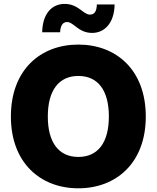

<svg xmlns="http://www.w3.org/2000/svg" viewBox="-20 -969 814 998"><path d="M387.2 9.8C584 9.8 737.8 -122.1 737.8 -363.3C737.8 -605.5 584 -737.3 387.2 -737.3C189.9 -737.3 36.6 -605.5 36.6 -363.3C36.6 -123 189.9 9.8 387.2 9.8ZM387.2 -153.3C286.1 -153.3 228.5 -227.5 228.5 -363.3C228.5 -499.5 286.1 -574.2 387.2 -574.2C488.8 -574.2 545.9 -500 545.9 -363.3C545.9 -227.5 488.8 -153.3 387.2 -153.3ZM459 -797.9C523.4 -797.9 574.2 -849.1 575.7 -945.8H483.4C482.4 -912.1 472.7 -893.1 446.8 -893.1C413.1 -893.1 387.2 -948.7 315.9 -948.7C250.5 -948.7 201.2 -899.4 199.2 -801.3H292.5C293.9 -835.4 306.2 -854.5 328.6 -854.5C363.3 -854.5 387.2 -797.9 459 -797.9Z"/></svg>

Font: Raveo ExtraBold
Style: Regular
Weight: 800
Designer: Jakub Foglar, Rasmus Andersson (Inter)
Foundry: Jakubfoglar.com
Version: Version 1.100;Glyphs 3.2.3 (3260)